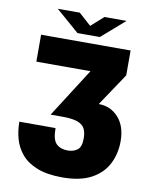

<svg xmlns="http://www.w3.org/2000/svg" viewBox="-97 -968 854 1053"><g transform="rotate(10 330.0 -441.0)"><path d="M323.5 13Q238 13 182.5 -9Q127 -31 95.5 -68.2Q64 -105.5 51.2 -151.2Q38.5 -197 38.5 -245V-247H240V-245Q240 -181.5 263.5 -159.5Q287 -137.5 326 -137.5Q358.5 -137.5 380.2 -153.8Q402 -170 402 -218Q402 -251.5 390.5 -273Q379 -294.5 349.2 -304.8Q319.5 -315 264 -315H200.5L374.5 -587.5H73V-737.5H571.5V-599L450.5 -418Q517 -418 560.5 -369.5Q604 -321 604 -237.5Q604 -168 575 -111Q546 -54 484 -20.5Q422 13 323.5 13ZM138.5 -893.5H261L329.5 -832L398.5 -893.5H521.5L392.5 -781H268Z"/></g></svg>

Font: Epilogue Black
Style: Regular
Weight: 900
Designer: Tyler Finck
Foundry: Etcetera Type Co
Version: Version 2.111; ttfautohint (v1.8.3)